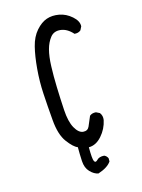

<svg xmlns="http://www.w3.org/2000/svg" viewBox="-129 -822 759 1026"><g transform="rotate(-15 250.0 -309.5)"><path d="M285.2 128.9Q261.7 125 240.2 102.5Q218.8 80.1 216.8 42Q214.8 3.9 214.8 -35.2Q191.4 -43.9 160.2 -85.9Q128.9 -127.9 122.1 -210Q115.2 -292 111.3 -359.4Q107.4 -426.8 113.3 -495.6Q119.1 -564.5 131.8 -615.2Q144.5 -666 172.9 -698.2Q201.2 -730.5 232.4 -741.2Q263.7 -752 301.3 -745.1Q338.9 -738.3 370.1 -710.9Q401.4 -683.6 399.4 -654.3L389.6 -634.8Q376 -623 354.5 -625Q323.2 -660.2 287.1 -664.1Q251 -668 231 -642.6Q210.9 -617.2 201.2 -580.6Q191.4 -543.9 189.5 -490.2Q187.5 -436.5 189.5 -374Q191.4 -311.5 195.3 -246.1Q199.2 -180.7 219.2 -145Q239.3 -109.4 264.2 -107.4Q289.1 -105.5 298.3 -126.5Q307.6 -147.5 321.3 -180.7Q335 -192.4 356.4 -190.4L376 -180.7Q389.6 -163.1 385.7 -139.6Q376 -92.8 343.8 -56.2Q311.5 -19.5 271.5 -19.5Q271.5 44.9 278.3 58.1Q285.2 71.3 298.3 57.1Q311.5 43 338.9 44.9Q352.5 50.8 358.4 64.5V82Q338.9 111.3 285.2 128.9Z"/></g></svg>

Font: JasonHandwriting1
Style: Regular
Weight: 400
Version: Version 1.48.20